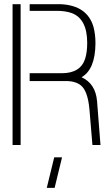

<svg xmlns="http://www.w3.org/2000/svg" viewBox="-20 -704 537 932"><path d="M207 208 243.2 59.6H281.2L245.1 208ZM41 0V-683.6H80.1V0ZM124 -310.5V-348.6H280.3Q371.1 -348.6 393.6 -419.9Q403.3 -451.2 403.3 -496.1Q403.3 -612.3 328.1 -640.6Q297.9 -651.4 254.9 -651.4H124V-683.6H276.4Q403.3 -676.8 433.6 -574.2Q443.4 -538.1 443.4 -493.2Q442.4 -367.2 376 -329.1Q444.3 -297.9 451.2 -211.9L467.8 0H428.7L414.1 -173.8Q406.2 -261.7 373 -289.1Q344.7 -312.5 291 -310.5Z"/></svg>

Font: Post No Bills Colombo Light
Style: Regular
Weight: 300
Designer: Kosala Senevirathne, Siva Puranthara, Lasantha Premarathna, Tharique Azeez
Foundry: Mooniak
Version: Version 1.220 ; ttfautohint (v1.6)